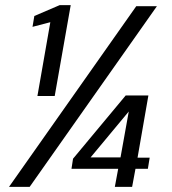

<svg xmlns="http://www.w3.org/2000/svg" viewBox="-20 -724 668 744"><path d="M125 -352 175 -638 106 -620 113 -662 211 -704H254L192 -352ZM15 0 508 -700H588L95 0ZM425 0 438 -70H257L263 -109L467 -354H555L513 -113H560L553 -70H505L492 0ZM331 -114H447L479 -292Z"/></svg>

Font: DeepMind Sans
Style: Italic
Weight: 400
Italic angle: -10°
Designer: Jonny Pinhorn / Modifications: Colophon Foundry
Foundry: Colophon Foundry
Version: Version 1.002; ttfautohint (v1.8.2)